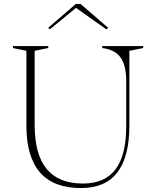

<svg xmlns="http://www.w3.org/2000/svg" viewBox="-20 -942 779 975"><path d="M391 13Q252 13 183 -66.5Q114 -146 114 -304V-684L46 -698V-708H225V-698L156 -684V-307Q156 -158 217 -84Q278 -10 401 -10Q512 -10 566.5 -82Q621 -154 621 -300V-530Q621 -569 614 -599Q607 -629 592.5 -649.5Q578 -670 555 -682Q532 -694 499 -698V-708H707V-698L637 -684V-305Q637 -146 576 -66.5Q515 13 391 13ZM233 -793 225 -801 365 -922H389L529 -801L520 -793L366 -902Z"/></svg>

Font: Kalnia ExtraLight
Style: Regular
Weight: 250
Designer: Frida Medrano
Foundry: Frida Medrano
Version: Version 1.105